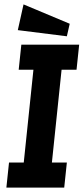

<svg xmlns="http://www.w3.org/2000/svg" viewBox="-20 -853 380 873"><path d="M284 -688 61 -716 87 -833 297 -745ZM21 -114H88L132 -536H65L77 -650H340L328 -536H260L216 -114H284L272 0H9Z"/></svg>

Font: Zilla Slab
Style: Bold Italic
Weight: 700
Italic angle: -6°
Designer: Typotheque.com
Foundry: Typotheque type foundry
Version: Version 1.1; 2017; ttfautohint (v1.6)